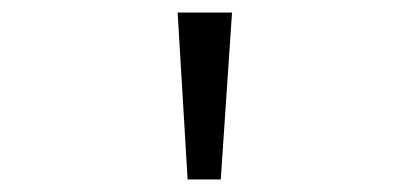

<svg xmlns="http://www.w3.org/2000/svg" viewBox="-20 -720 656 307"><path d="M351 -700 333 -433H280L264 -700Z"/></svg>

Font: Overpass Mono Light
Style: Regular
Weight: 300
Monospace: yes
Designer: Delve Withrington, Dave Bailey
Foundry: Delve Fonts
Version: Version 1.000;DELV;Overpass